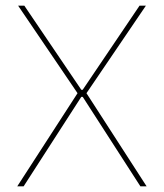

<svg xmlns="http://www.w3.org/2000/svg" viewBox="-20 -659 580 679"><path d="M41 0 256.5 -333V-326L44 -639H66L267.5 -341.5H272.5L473.5 -639H496L283.5 -326V-333L498.5 0H476.5L272.5 -316.5H267.5L63.5 0Z"/></svg>

Font: Anek Bangla Thin
Style: Regular
Weight: 250
Designer: Sulekha Rajkumar (Bangla), Yesha Goshar (Latin)
Foundry: Ek Type
Version: Version 1.003